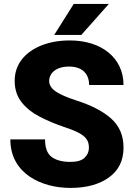

<svg xmlns="http://www.w3.org/2000/svg" viewBox="-20 -921 666 951"><path d="M420.4 -189C420.4 -169.9 413.6 -153.8 399.4 -140.1C385.3 -126 361.8 -119.1 329.1 -119.1C288.6 -119.1 257.8 -127.4 235.8 -143.6C213.9 -159.7 203.1 -189 203.1 -230.5H31.2C31.2 -62 183.6 9.8 329.1 9.8C408.7 9.8 472.2 -7.8 520 -42.5C567.9 -77.1 591.8 -126 591.8 -189.9C591.8 -250 571.3 -297.9 529.8 -334.5C488.3 -371.1 429.7 -400.9 354 -424.8C273.4 -451.7 223.6 -477.1 223.6 -519.5C223.6 -558.6 257.3 -591.3 322.3 -591.3C388.7 -591.3 421.4 -554.2 421.4 -500H591.8C591.8 -634.8 481.9 -720.7 326.2 -720.7C273.9 -720.7 227.1 -712.4 186 -696.3C103.5 -663.6 52.7 -602.5 52.7 -521C52.7 -478.5 64.5 -442.9 87.4 -414.1C110.4 -385.3 140.1 -361.8 177.2 -342.8C213.9 -323.7 253.4 -307.1 294.9 -293C330.6 -281.2 356.9 -270.5 375 -260.3C410.6 -239.7 420.4 -218.8 420.4 -189ZM382.8 -748 519 -901.4H345.2L248.5 -748Z"/></svg>

Font: Vazirmatn Black
Style: Regular
Weight: 900
Designer: Saber Rastikerdar
Foundry: Saber Rastikerdar
Version: Version 33.003